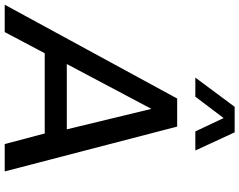

<svg xmlns="http://www.w3.org/2000/svg" viewBox="-160 -918 1040 835"><g transform="rotate(90 360.5 -500.0)"><path d="M363 -829H280L407 -1000H518L597 -829H514L456 -952ZM523 -174H174L82 0H-37L371 -750H493L688 0H569ZM505 -270 416 -638 221 -270Z"/></g></svg>

Font: Oakes Grotesk Medium
Style: Italic
Weight: 500
Italic angle: -8°
Designer: Samuel Oakes
Foundry: Samuel Oakes
Version: Version 1.000;PS 001.000;hotconv 1.0.88;makeotf.lib2.5.64775